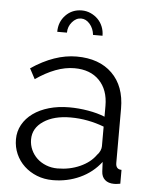

<svg xmlns="http://www.w3.org/2000/svg" viewBox="-53 -774 651 828"><g transform="rotate(5 272.5 -360.0)"><path d="M206 10Q169 10 137.5 -2.5Q106 -15 82.5 -37Q59 -59 46 -88.5Q33 -118 33 -152Q33 -186 49 -215Q65 -244 94 -265Q123 -286 163 -297.5Q203 -309 251 -309Q291 -309 332 -302Q373 -295 405 -282V-329Q405 -398 366 -438.5Q327 -479 258 -479Q218 -479 176 -463Q134 -447 91 -417L67 -462Q168 -530 263 -530Q361 -530 417 -475Q473 -420 473 -323V-88Q473 -60 498 -60V0Q481 3 472 3Q446 3 431.5 -10Q417 -23 416 -46L414 -87Q378 -40 323.5 -15Q269 10 206 10ZM222 -42Q275 -42 319.5 -62Q364 -82 387 -115Q396 -124 400.5 -134.5Q405 -145 405 -154V-239Q371 -252 334.5 -259Q298 -266 260 -266Q188 -266 143 -236Q98 -206 98 -157Q98 -133 107.5 -112Q117 -91 133.5 -75.5Q150 -60 173 -51Q196 -42 222 -42ZM268 -695Q246 -695 229 -675Q212 -655 212 -629H170Q170 -672 198 -701Q226 -730 268 -730Q288 -730 306 -722Q324 -714 337.5 -700.5Q351 -687 358.5 -668.5Q366 -650 366 -629H325Q322 -657 305.5 -676Q289 -695 268 -695Z"/></g></svg>

Font: Boldmen
Style: Regular
Weight: 400
Designer: Matt McInerney, Pablo Impallari, Rodrigo Fuenzalida
Foundry: LIVING CONCEPT
Version: Version 1.000